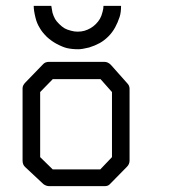

<svg xmlns="http://www.w3.org/2000/svg" viewBox="-20 -688 580 655"><path d="M117 -374V-152L160 -110H322L362 -152V-374L323 -418H160ZM67 -407 128 -470Q135 -477 148 -477H336Q348 -477 358 -467L414 -404Q422 -396 422 -385V-140Q422 -128 413 -119L355 -60Q349 -53 337.5 -53H334H148Q137.5 -53 128 -60L66 -118Q57 -126 57 -140V-387Q57 -397 67 -407ZM95 -668H155Q157 -654 159 -645Q162 -634 168 -623Q172 -616 182 -606Q191.5 -596.5 201 -591Q209 -586.5 223 -583Q233.5 -580 245 -580Q257.5 -580 268 -583Q278.5 -586 289 -592Q298.5 -597.5 307 -606Q315.5 -614.5 321 -624Q326.5 -633.5 330 -648Q333 -658.5 333 -668H393Q393 -645 388 -630Q381.5 -610.5 373 -595Q363.5 -577.5 350 -564Q335.5 -549.5 320 -541Q303.5 -532 284 -526Q260 -520 247 -520Q225.5 -520 208 -524Q193.5 -527.5 172 -539Q155.5 -548 140 -562Q123 -579 116 -592Q105.5 -608.5 101 -628Q95 -652 95 -668Z"/></svg>

Font: 3270 Nerd Font Mono
Style: Regular
Weight: 400
Monospace: yes
Version: Version 3.0.1;Nerd Fonts 3.0.0